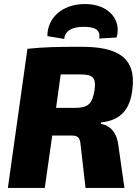

<svg xmlns="http://www.w3.org/2000/svg" viewBox="-20 -932 696 952"><path d="M298 -739C302 -776 333 -799 395 -799C453 -799 479 -783 472 -741L558 -746C584 -832 520 -912 402 -912C284 -912 214 -839 215 -753ZM636 -485C658 -648 562 -700 384 -700C264 -700 202 -699 116 -690L19 0H202L239 -260H332C365 -260 377 -252 380 -211L404 0H597L567 -210C558 -288 515 -312 480 -318L481 -325C589 -336 625 -401 636 -485ZM449 -487C438 -415 416 -397 348 -397H258L281 -563H381C441 -563 457 -545 449 -487Z"/></svg>

Font: Exo 2 Extra Bold
Style: Italic
Weight: 800
Italic angle: -8°
Designer: Natanael Gama
Version: Version 1.001;PS 001.001;hotconv 1.0.88;makeotf.lib2.5.64775